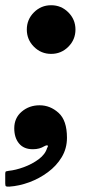

<svg xmlns="http://www.w3.org/2000/svg" viewBox="-43 -558 390 734"><path d="M11.5 -67.5Q11.5 -107 40 -131.2Q68.5 -155.5 108.5 -155.5Q149 -155.5 181 -126.5Q213 -97.5 213 -31.5Q213 9.5 193 42.8Q173 76 140.2 100.2Q107.5 124.5 68.8 138.8Q30 153 -7.5 155.5Q-17 156 -20 154.2Q-23 152.5 -23 143V105.5Q-23 98 -19.5 97Q-16 96 -9.5 95Q16.5 92.5 48 81Q79.5 69.5 104.8 50.8Q130 32 137 8Q143 -1.5 138 -2.2Q133 -3 125.5 1.5Q117.5 6.5 106.8 9.5Q96 12.5 82.5 12.5Q48 12.5 29.8 -9.5Q11.5 -31.5 11.5 -67.5ZM59.5 -445Q59.5 -483.5 86.8 -510.8Q114 -538 152.5 -538Q191 -538 218.2 -510.8Q245.5 -483.5 245.5 -445Q245.5 -406.5 218.2 -379.2Q191 -352 152.5 -352Q114 -352 86.8 -379.2Q59.5 -406.5 59.5 -445Z"/></svg>

Font: Besley* Narrow
Style: Bold Italic
Weight: 700
Width: 4
Italic angle: -13°
Designer: Owen Earl
Foundry: indestructible type*
Version: Version 3.000; ttfautohint (v1.8.3)